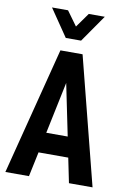

<svg xmlns="http://www.w3.org/2000/svg" viewBox="-98 -966 681 1025"><g transform="rotate(10 242.0 -454.0)"><path d="M323.2 -133.8H162.1L133.8 0H5.9L182.6 -690.4H302.7L478.5 0H350.6ZM300.8 -244.1 243.2 -524.4 184.6 -244.1ZM98.6 -908.2H185.5L242.2 -830.1L297.9 -908.2H384.8L282.2 -760.7H199.2Z"/></g></svg>

Font: Dinish Condensed
Style: Bold
Weight: 700
Width: 3
Designer: Bert Driehuis
Foundry: Playbeing
Version: Version 3.006; git-39231f3c-release